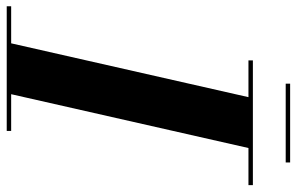

<svg xmlns="http://www.w3.org/2000/svg" viewBox="-222 -724 904 585"><g transform="rotate(90 230.5 -432.0)"><path d="M193.5 -863.5H433.5V-850H193.5ZM-42.5 -13.5H70.5L234.5 -736.5H122.5V-750H502.5V-736.5H389.5L225.5 -13.5H337.5V0H-42.5Z"/></g></svg>

Font: Bodoni* 16pt
Style: Bold Italic
Weight: 700
Italic angle: -13°
Version: Version 2.3